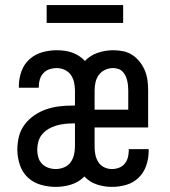

<svg xmlns="http://www.w3.org/2000/svg" viewBox="-20 -725 665 753"><path d="M199 8Q169 8 139.5 -0.5Q110 -9 88.5 -29.5Q67 -50 57.5 -79.5Q48 -109 48 -138Q48 -165 54.5 -190.5Q61 -216 77 -237Q93 -258 115 -273Q137 -288 162 -296.5Q187 -305 213 -308Q239 -311 265 -311H274V-370Q274 -386 270.5 -402Q267 -418 258 -431Q249 -444 234 -451Q219 -458 202 -458Q188 -458 174 -453.5Q160 -449 150 -438Q140 -427 136 -413Q132 -399 132 -385Q132 -384 132 -383Q132 -382 132 -381H54Q54 -383 54 -384.5Q54 -386 54 -388Q54 -417 64 -445Q74 -473 95.5 -492.5Q117 -512 145.5 -520Q174 -528 202 -528Q218 -528 233 -526Q248 -524 262.5 -519Q277 -514 290 -505.5Q303 -497 313 -486Q334 -508 363.5 -518Q393 -528 424 -528Q444 -528 463.5 -524Q483 -520 499.5 -509Q516 -498 528.5 -482Q541 -466 548.5 -447.5Q556 -429 558.5 -409.5Q561 -390 561 -370V-225H351V-150Q351 -134 354 -118.5Q357 -103 365.5 -89.5Q374 -76 388.5 -69Q403 -62 419 -62Q433 -62 446.5 -67Q460 -72 469 -83Q478 -94 481.5 -107.5Q485 -121 485 -135Q485 -137 485 -138Q485 -139 485 -140H563Q563 -138 563 -136Q563 -134 563 -132Q563 -103 553.5 -75.5Q544 -48 523.5 -28Q503 -8 475 0Q447 8 419 8Q389 8 360 -1.5Q331 -11 311 -33Q290 -11 260 -1.5Q230 8 199 8ZM483 -295V-370Q483 -380 482 -390Q481 -400 478.5 -410Q476 -420 471.5 -429Q467 -438 460 -445Q453 -452 443 -455Q433 -458 423 -458Q407 -458 392 -451Q377 -444 367.5 -431Q358 -418 354.5 -402Q351 -386 351 -370V-295ZM199 -62Q215 -62 231 -68.5Q247 -75 256.5 -88Q266 -101 270 -117.5Q274 -134 274 -150V-241H265Q249 -241 232.5 -239Q216 -237 200.5 -232.5Q185 -228 170.5 -219.5Q156 -211 145.5 -198.5Q135 -186 130.5 -170Q126 -154 126 -138Q126 -123 130 -108.5Q134 -94 144.5 -83Q155 -72 169.5 -67Q184 -62 199 -62ZM163 -635V-705H463V-635Z"/></svg>

Font: Zed Sans
Style: Regular
Weight: 400
Designer: Belleve Invis
Foundry: Belleve Invis
Version: Version 1.0.0; ttfautohint (v1.8.4)